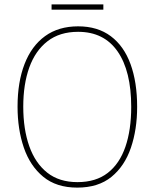

<svg xmlns="http://www.w3.org/2000/svg" viewBox="-20 -938 705 875"><path d="M605 -451Q605 -348 576.5 -264.5Q548 -181 488 -132Q428 -83 332 -83Q237 -83 177 -132.5Q117 -182 88.5 -265.5Q60 -349 60 -452Q60 -564 92 -646.5Q124 -729 185.5 -773.5Q247 -818 336 -818Q425 -818 485 -773Q545 -728 575 -645.5Q605 -563 605 -451ZM86 -452Q86 -349 113.5 -271.5Q141 -194 195.5 -151Q250 -108 333 -108Q417 -108 471 -150Q525 -192 551.5 -269Q578 -346 578 -451Q578 -614 516 -703.5Q454 -793 336 -793Q252 -793 196.5 -750Q141 -707 113.5 -630.5Q86 -554 86 -452ZM451 -918V-894H215V-918Z"/></svg>

Font: Noto Sans Kannada UI SemiCondensed Thin
Style: Regular
Weight: 100
Width: 4
Designer: Jelle Bosma - Monotype Design Team
Foundry: Monotype Imaging Inc.
Version: Version 2.005; ttfautohint (v1.8.4.7-5d5b)